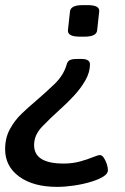

<svg xmlns="http://www.w3.org/2000/svg" viewBox="-42 -545 487 749"><path d="M276 -315Q309 -315 309 -294Q309 -263 291 -231.5Q273 -200 246 -171Q219 -142 193 -119Q153 -83 122 -50.5Q91 -18 91 21Q91 93 206 93Q241 93 270 85Q299 77 319.5 68.5Q340 60 348 60Q356 60 363 70.5Q370 81 374.5 94.5Q379 108 379 119Q379 133 360 144.5Q341 156 310.5 165Q280 174 245.5 179Q211 184 181 184Q88 184 33 144Q-22 104 -22 37Q-22 -7 -3.5 -41Q15 -75 41.5 -100.5Q68 -126 93 -147Q134 -182 170 -216.5Q206 -251 218 -293Q221 -305 229.5 -310Q238 -315 259 -315ZM300 -525Q348 -525 345 -500L337 -427Q335 -402 288 -402H269Q221 -402 223 -427L231 -500Q232 -512 244 -518.5Q256 -525 281 -525Z"/></svg>

Font: Asap Semi Expanded Semi Expanded Medium
Style: Italic
Weight: 500
Width: 6
Italic angle: -6°
Designer: Pablo Cosgaya
Foundry: Omnibus-Type
Version: Version 3.001; ttfautohint (v1.8.4.7-5d5b)